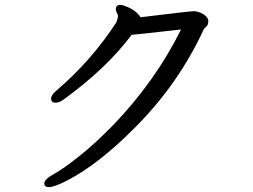

<svg xmlns="http://www.w3.org/2000/svg" viewBox="-20 -733 1040 789"><path d="M181 36Q162 36 162 20Q162 4 201 -17.5Q240 -39 306 -91.5Q372 -144 448 -222Q620 -402 724 -612Q532 -590 521 -590Q417 -451 240 -323Q223 -311 209 -311Q190 -311 190 -328Q190 -342 212 -361Q355 -483 458 -641Q463 -653 465 -666Q465 -672 460.5 -679.5Q456 -687 456 -695Q456 -713 475 -713Q485 -713 507 -703Q529 -693 543 -679.5Q557 -666 557 -662Q760 -687 777 -687Q795 -687 815.5 -674.5Q836 -662 836 -647Q836 -631 828 -624Q820 -617 818 -614Q714 -388 534 -208Q386 -59 259 7Q204 36 181 36Z"/></svg>

Font: LXGW WenKai Lite Medium
Style: Regular
Weight: 500
Designer: LXGW / Fontworks Inc.
Foundry: LXGW / Fontworks Inc.
Version: Version 1.511; March 25, 2025